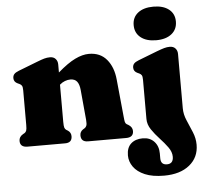

<svg xmlns="http://www.w3.org/2000/svg" viewBox="-62 -799 1162 1096"><g transform="rotate(-5 519.0 -251.0)"><path d="M287 -452V-406Q344 -455.5 386.8 -476.2Q429.5 -497 466.5 -497Q531.5 -497 568.5 -452.5Q605.5 -408 612 -337L633 -123.5Q635 -100.5 637.2 -91.8Q639.5 -83 646.5 -78.5L655.5 -73.5Q679 -59.5 679 -36.5Q679 0 636.5 0H418.5Q378 0 378 -37.5Q378 -58.5 396 -70.5L405 -76Q412.5 -80.5 416.2 -89.8Q420 -99 418 -123.5L402 -296.5Q399 -328 386.5 -344.2Q374 -360.5 348 -360.5Q333 -360.5 317 -354.5Q301 -348.5 287 -336V-123.5Q287 -99 290 -89.8Q293 -80.5 300.5 -76L309.5 -70.5Q327 -58.5 327 -37.5Q327 0 287 0H71.5Q29 0 29 -36.5Q29 -60 52.5 -73.5L61.5 -78.5Q68.5 -83 71.8 -91.8Q75 -100.5 75 -123.5V-322.5Q75 -342 70.2 -349.2Q65.5 -356.5 56.5 -360.5L47.5 -364.5Q25 -374.5 25 -396.5Q25 -410.5 33 -419.5Q41 -428.5 60.5 -436L169 -478Q194.5 -488 210.5 -492.5Q226.5 -497 243.5 -497Q264 -497 275.5 -484.2Q287 -471.5 287 -452ZM856.5 -541Q800.5 -541 768 -567Q735.5 -593 735.5 -638Q735.5 -682.5 768 -708Q800.5 -733.5 856.5 -733.5Q912.5 -733.5 945 -708Q977.5 -682.5 977.5 -638Q977.5 -593 945 -567Q912.5 -541 856.5 -541ZM973.5 -141Q973.5 -106 988.8 -70.8Q1004 -35.5 1019 0.2Q1034 36 1034 73Q1034 145.5 980.2 189.2Q926.5 233 834 233Q768 233 724.5 214.5Q681 196 659.5 165.5Q638 135 638 100Q638 55.5 663.2 32.8Q688.5 10 730.5 10Q771.5 10 796 36.2Q820.5 62.5 820.5 104.5V132.5Q820.5 170 856 170Q892.5 170 892.5 129.5Q892.5 102 872.8 74.8Q853 47.5 827 19.8Q801 -8 781.2 -37.2Q761.5 -66.5 761.5 -98V-322.5Q761.5 -342 756.8 -349.2Q752 -356.5 743 -360.5L734 -364.5Q711.5 -374.5 711.5 -396.5Q711.5 -410.5 719.5 -419.5Q727.5 -428.5 747 -436L855.5 -478Q882 -488 898 -492.5Q914 -497 929.5 -497Q950.5 -497 962 -484.2Q973.5 -471.5 973.5 -452Z"/></g></svg>

Font: Fraunces 9pt S050 Black
Style: Regular
Weight: 900
Version: Version 1.000; ttfautohint (v1.8.3)